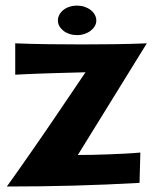

<svg xmlns="http://www.w3.org/2000/svg" viewBox="-20 -680 560 696"><path d="M262.2 -118.2Q287.1 -118.2 314.9 -118.7Q342.8 -119.1 371.8 -120.4Q400.9 -121.6 430.7 -123Q460.4 -124.5 488.8 -127L485.8 -17.1Q366.7 -10.3 247.3 -7.1Q127.9 -3.9 4.9 -3.9Q24.4 -30.8 46.9 -63Q69.3 -95.2 93.3 -129.4Q117.2 -163.6 140.9 -198.2Q164.6 -232.9 186.5 -265.1Q237.8 -340.3 290 -418Q243.2 -417 197.3 -415.5Q177.7 -415 156.5 -414.3Q135.3 -413.6 114 -412.8Q92.8 -412.1 72.8 -411.1Q52.7 -410.2 35.2 -409.2V-522.9Q95.7 -520.5 156.2 -519.8Q216.8 -519 277.8 -519Q336.9 -519 395 -519.8Q453.1 -520.5 512.2 -522.9ZM329.1 -605.5Q329.1 -594.7 323.5 -585.2Q317.9 -575.7 308.3 -568.4Q298.8 -561 286.1 -556.9Q273.4 -552.7 258.8 -552.7Q244.6 -552.7 231.9 -556.9Q219.2 -561 210 -568.4Q200.7 -575.7 195.3 -585.2Q189.9 -594.7 189.9 -605.5Q189.9 -616.7 195.3 -626.7Q200.7 -636.7 210 -644Q219.2 -651.4 231.9 -655.5Q244.6 -659.7 258.8 -659.7Q273.4 -659.7 286.1 -655.5Q298.8 -651.4 308.3 -644Q317.9 -636.7 323.5 -626.7Q329.1 -616.7 329.1 -605.5Z"/></svg>

Font: Galindo
Style: Regular
Weight: 400
Version: Version 1.000